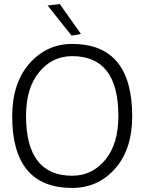

<svg xmlns="http://www.w3.org/2000/svg" viewBox="-20 -920 710 944"><path d="M40 -348Q40 -511 124.5 -607.5Q209 -704 335 -704Q630 -704 630 -348Q630 -186 546 -91Q462 4 335 4Q40 4 40 -348ZM108 -350Q108 -56 335 -56Q433 -56 497.5 -134Q562 -212 562 -350Q562 -644 335 -644Q237 -644 172.5 -565.5Q108 -487 108 -350ZM378 -753 332 -745 214 -893 274 -900Z"/></svg>

Font: Antic Slab
Style: Regular
Weight: 400
Designer: Santiago Orozco
Foundry: Santiago Orozco
Version: Version 001.002